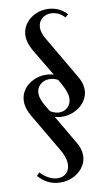

<svg xmlns="http://www.w3.org/2000/svg" viewBox="-92 -751 500 905"><g transform="rotate(-10 158.5 -299.0)"><path d="M18 -296Q18 -319 27.5 -338.5Q37 -358 53.5 -372Q70 -386 92 -394.5Q114 -403 139 -403Q160 -403 179 -397L102 -526Q79 -566 79 -599Q79 -622 88.5 -641.5Q98 -661 114.5 -675.5Q131 -690 153 -698.5Q175 -707 200 -707Q256 -707 295 -666L280 -653Q252 -684 214 -684Q188 -684 170.5 -667.5Q153 -651 153 -625Q153 -600 172 -569L289 -369Q310 -335 310 -303Q310 -281 300 -261Q290 -241 273 -226.5Q256 -212 233.5 -203.5Q211 -195 185 -195Q175 -195 166.5 -196.5Q158 -198 149 -200L228 -65Q249 -31 249 1Q249 24 239 43.5Q229 63 212 77.5Q195 92 172.5 100.5Q150 109 124 109Q60 109 18 59L32 45Q50 65 72 76Q94 87 114 87Q140 87 155.5 71Q171 55 171 29Q171 -6 143 -50L42 -222Q18 -261 18 -296ZM92 -322Q92 -297 112 -263L131 -231Q154 -217 174 -217Q199 -217 215.5 -233.5Q232 -250 232 -276Q232 -304 207 -348L195 -369Q176 -380 154 -380Q128 -380 110 -363.5Q92 -347 92 -322Z"/></g></svg>

Font: Moniqa SemBd Narrow Heading
Style: Regular
Weight: 600
Width: 4
Designer: Rajesh Rajput
Foundry: Rajesh Rajput
Version: Version 1.000